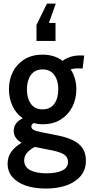

<svg xmlns="http://www.w3.org/2000/svg" viewBox="-20 -814 505 1084"><path d="M238 250.5Q174.5 250.5 126 234Q77.5 217.5 50.2 186Q23 154.5 23 110Q23 71 44.2 42.2Q65.5 13.5 102 -8Q80.5 -19.5 69 -36.8Q57.5 -54 57.5 -75.5Q57.5 -99 70.8 -116.8Q84 -134.5 108.5 -146Q70.5 -172.5 50.5 -215.8Q30.5 -259 30.5 -310.5Q30.5 -364.5 53 -408.8Q75.5 -453 118 -479.2Q160.5 -505.5 220.5 -505.5Q254.5 -505.5 282.8 -496.5Q311 -487.5 333.5 -470.5Q352 -484.5 377.2 -492.8Q402.5 -501 431.5 -501Q439 -501 444.8 -500.8Q450.5 -500.5 455.5 -500L446.5 -427Q440 -427.5 433.2 -427.8Q426.5 -428 418 -428Q411 -428 400.2 -426.8Q389.5 -425.5 379 -422.5Q394.5 -399 402.8 -370.2Q411 -341.5 411 -310.5Q411 -256 388.5 -211.2Q366 -166.5 323.5 -139.5Q281 -112.5 220.5 -112.5Q207.5 -112.5 195 -114.2Q182.5 -116 170.5 -119Q157 -112.5 157 -99.5Q157 -88 169.5 -81Q182 -74 209 -68.5L305.5 -49.5Q384.5 -34 424.8 -0.8Q465 32.5 465 94Q465 143 436.8 178Q408.5 213 357.5 231.8Q306.5 250.5 238 250.5ZM243 164.5Q299.5 164.5 331.8 148.5Q364 132.5 364 100.5Q364 74 343.8 59.8Q323.5 45.5 279 36L176.5 15.5Q151 28.5 133.8 47.2Q116.5 66 116.5 92Q116.5 129 151 146.8Q185.5 164.5 243 164.5ZM220.5 -196.5Q264 -196.5 286.5 -227.8Q309 -259 309 -310Q309 -359.5 286.5 -390.8Q264 -422 220.5 -422Q177 -422 154.5 -390.8Q132 -359.5 132 -310Q132 -259 154.5 -227.8Q177 -196.5 220.5 -196.5ZM245 -793.5H295L256 -684.5H293.5V-583H186V-673.5Z"/></svg>

Font: Cabin SemiCondensed SemiBold
Style: Regular
Weight: 600
Width: 4
Designer: Pablo Impallari
Foundry: Pablo Impallari. http://www.impallari.com Igino Marini. http://www.ikern.com
Version: Version 3.001